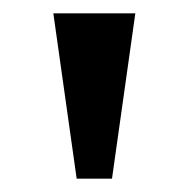

<svg xmlns="http://www.w3.org/2000/svg" viewBox="-20 -734 283 288"><path d="M95 -466H148L183 -714H60Z"/></svg>

Font: Noto Naskh Arabic UI Medium
Style: Regular
Weight: 500
Designer: Monotype Design Team, David Williams, Mohamad Dakak and Nizar Qandah
Foundry: Monotype Imaging Inc.
Version: Version 2.014